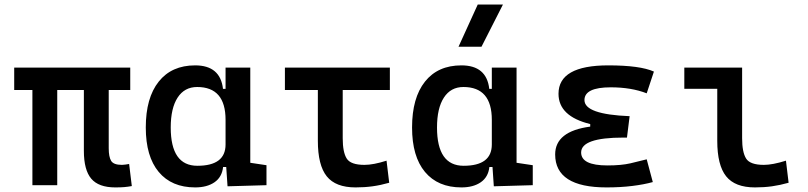

<svg xmlns="http://www.w3.org/2000/svg" viewBox="-20 -815 3556 845"><path d="M122.6 0V-418.9H42.5V-517.6H553.2V-418.9H458.5V-162.6Q458.5 -124.5 469.2 -106.9Q480 -89.4 516.6 -89.4Q523.4 -89.4 531 -90.6Q538.6 -91.8 548.3 -93.3L560.1 3.9Q541.5 7.3 526.1 8.5Q510.7 9.8 487.3 9.8Q414.1 9.8 381.6 -28.6Q349.1 -66.9 349.1 -151.4V-418.9H231.9V0Z M838.9 9.8Q735.4 9.8 678.5 -58.3Q621.6 -126.5 621.6 -253.9Q621.6 -384.3 678.5 -455.8Q735.4 -527.3 838.9 -527.3Q949.7 -527.3 961.4 -423.8H972.7V-517.6H1081.5V-98.6L1152.8 -87.9V0L981.4 4.9L975.6 -80.1H961.9Q957 -35.6 924.1 -12.9Q891.1 9.8 838.9 9.8ZM731.4 -253.9Q731.4 -85.4 848.6 -85.4Q972.7 -85.4 972.7 -179.2V-287.6Q972.7 -432.1 847.7 -432.1Q792 -432.1 761.7 -385.5Q731.4 -338.9 731.4 -253.9Z M1544.9 9.8Q1457 9.8 1418 -39.1Q1378.9 -87.9 1378.9 -195.3V-418.9H1233.9V-517.6H1695.8V-418.9H1488.3V-206.5Q1488.3 -145 1505.9 -117.2Q1523.4 -89.4 1584 -89.4Q1623.5 -89.4 1681.2 -107.9L1692.9 -10.7Q1655.3 0 1619.9 4.9Q1584.5 9.8 1544.9 9.8Z M2010.7 9.8Q1907.2 9.8 1850.3 -58.3Q1793.5 -126.5 1793.5 -253.9Q1793.5 -384.3 1850.3 -455.8Q1907.2 -527.3 2010.7 -527.3Q2121.6 -527.3 2133.3 -423.8H2144.5V-517.6H2253.4V-98.6L2324.7 -87.9V0L2153.3 4.9L2147.5 -80.1H2133.8Q2128.9 -35.6 2095.9 -12.9Q2063 9.8 2010.7 9.8ZM1903.3 -253.9Q1903.3 -85.4 2020.5 -85.4Q2144.5 -85.4 2144.5 -179.2V-287.6Q2144.5 -432.1 2019.5 -432.1Q1963.9 -432.1 1933.6 -385.5Q1903.3 -338.9 1903.3 -253.9ZM1998 -609.4 2082.5 -794.9H2193.4L2099.1 -609.4Z M2649.4 9.8Q2423.3 9.8 2423.3 -135.3Q2423.3 -237.3 2577.6 -257.8V-269Q2438 -303.2 2438 -402.3Q2438 -527.3 2657.2 -527.3Q2796.9 -527.3 2857.9 -500L2826.2 -404.3Q2758.3 -430.7 2668 -430.7Q2552.2 -430.7 2552.2 -374.5Q2552.2 -311.5 2751 -303.7L2739.3 -209.5H2723.6Q2537.6 -209.5 2537.6 -144Q2537.6 -86.9 2653.3 -86.9Q2714.4 -86.9 2754.4 -96.2Q2794.4 -105.5 2826.2 -113.8L2853 -13.7Q2814 -2.9 2762.5 3.4Q2710.9 9.8 2649.4 9.8Z M3302.7 9.8Q3214.8 9.8 3175.8 -39.1Q3136.7 -87.9 3136.7 -195.3V-424.3H2991.7V-517.6H3246.1V-206.5Q3246.1 -145 3263.7 -117.2Q3281.2 -89.4 3341.8 -89.4Q3380.4 -89.4 3439 -107.9L3450.7 -10.7Q3412.6 0 3377.7 4.9Q3342.8 9.8 3302.7 9.8Z"/></svg>

Font: Caskaydia Cove Medium
Style: Regular
Weight: 500
Monospace: yes
Designer: Aaron Bell
Foundry: Saja Typeworks
Version: Version 4.300; ttfautohint (v1.8.3)